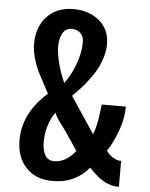

<svg xmlns="http://www.w3.org/2000/svg" viewBox="-59 -933 775 990"><g transform="rotate(5 328.0 -437.5)"><path d="M593.8 8.8Q581.5 8.8 570.6 7.6Q559.6 6.3 548.3 2.2Q537.1 -2 529.3 -4.6Q521.5 -7.3 510.5 -14.9Q499.5 -22.5 494.6 -25.1Q489.7 -27.8 478.5 -38.1Q467.3 -48.3 464.8 -50.3Q462.4 -52.2 450.2 -64.2Q438 -76.2 437.5 -76.7Q406.7 -37.6 359.1 -14.4Q311.5 8.8 250 8.8Q163.1 8.8 112.8 -44.9Q62.5 -98.6 62.5 -187.5Q62.5 -327.1 187.5 -437.5Q180.7 -451.7 159.2 -491Q137.7 -530.3 126.5 -554Q115.2 -577.6 104.5 -615.5Q93.8 -653.3 93.8 -687.5Q93.8 -775.4 144.5 -829.6Q195.3 -883.8 281.2 -883.8Q361.8 -883.8 415.3 -839.1Q468.8 -794.4 468.8 -718.8Q468.8 -684.6 458 -649.4Q447.3 -614.3 432.4 -586.9Q417.5 -559.6 394 -529.1Q370.6 -498.5 353.3 -479.7Q335.9 -460.9 312.5 -437.5L437.5 -250Q446.3 -269.5 452.6 -298.8Q459 -328.1 461.2 -344.5Q463.4 -360.8 468.8 -406.2H593.8Q593.8 -346.7 570.8 -282.7Q547.9 -218.8 516.1 -170.9Q552.7 -125 593.8 -125ZM266.1 -500Q297.4 -539.1 320.6 -600.3Q343.8 -661.6 343.8 -718.8Q343.8 -747.1 326.7 -764.2Q309.6 -781.2 281.2 -781.2Q249.5 -781.2 234.1 -753.7Q218.8 -726.1 218.8 -687.5Q218.8 -655.8 227.1 -618.7Q235.4 -581.5 243.7 -557.9Q252 -534.2 266.1 -500ZM187.5 -187.5Q187.5 -146.5 202.1 -120.1Q216.8 -93.8 250 -93.8Q309.6 -93.8 359.4 -156.2L299.3 -245.6Q293 -255.9 277.6 -275.6Q262.2 -295.4 251 -312.3Q239.7 -329.1 234.9 -343.8Q213.4 -315.4 200.4 -273.9Q187.5 -232.4 187.5 -187.5Z"/></g></svg>

Font: Oswald
Style: Stencbab
Weight: 400
Designer: Mathieu Le Lay
Foundry: Mathieu Le Lay
Version: Version 1.000